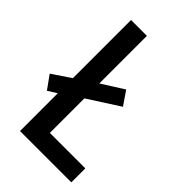

<svg xmlns="http://www.w3.org/2000/svg" viewBox="-221 -793 873 873"><g transform="rotate(45 215.0 -357.0)"><path d="M84 0H414V-90H186V-312L337 -409L292 -475L186 -408V-714H84V-340L-5 -280L41 -216L84 -243Z"/></g></svg>

Font: Noto Sans Armenian Condensed Medium
Style: Regular
Weight: 500
Width: 3
Designer: Monotype Design Team
Foundry: Monotype Imaging Inc.
Version: Version 2.008